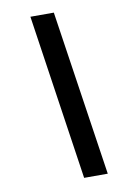

<svg xmlns="http://www.w3.org/2000/svg" viewBox="-82 -765 549 816"><g transform="rotate(-10 192.5 -357.0)"><path d="M209 -713.9 315.9 0H213.9L107.9 -713.9Z"/></g></svg>

Font: Open Sans Semibold
Style: Italic
Weight: 600
Italic angle: -12°
Foundry: Ascender Corporation
Version: Version 1.10